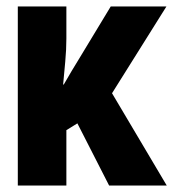

<svg xmlns="http://www.w3.org/2000/svg" viewBox="-20 -573 540 593"><path d="M35 0V-553H185V-454Q185 -420 181.5 -382.5Q178 -345 175 -312H177Q189 -333 201.5 -354Q214 -375 227 -396L322 -553H494L326 -285L495 0H317L219 -192L185 -171V0Z"/></svg>

Font: Noto Sans Mono ExtraCondensed Black
Style: Regular
Weight: 900
Width: 2
Designer: Monotype Design Team
Foundry: Monotype Imaging Inc.
Version: Version 2.014